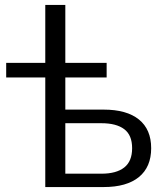

<svg xmlns="http://www.w3.org/2000/svg" viewBox="-20 -756 672 776"><path d="M5 0ZM163 0V-443H5V-502H163V-736H244V-502H411V-443H244V-313H399Q492 -313 541.5 -273Q591 -233 591 -157Q591 -81 541.5 -40.5Q492 0 399 0ZM244 -54H390Q450 -54 482 -79Q514 -104 514 -157Q514 -210 482 -234Q450 -258 390 -258H244Z"/></svg>

Font: Winston
Style: Regular
Weight: 400
Designer: Original fonts by Vernon Adams / Changes by Cristiano Sobral
Foundry: Original fonts by Vernon Adams / Changes by Cristiano Sobral
Version: Version 2.503;July 17, 2020;FontCreator 13.0.0.2655 64-bit